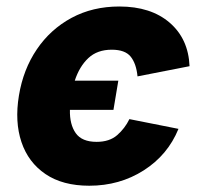

<svg xmlns="http://www.w3.org/2000/svg" viewBox="-20 -573 633 603"><path d="M351.6 -319.6 336.3 -228H199.6Q198.5 -182.2 217.9 -154.8Q237.2 -127.5 283.4 -127.5Q323.9 -127.5 348 -148.6Q372.2 -169.7 386.4 -198.9L540.5 -168.3Q507.1 -86.3 431.5 -38Q355.8 10.3 260.3 10.3Q176.8 10.3 122.9 -26.3Q68.9 -62.9 47.4 -126.8Q25.9 -190.7 39.4 -272.7Q52.9 -355.1 95.7 -418.1Q138.5 -481.2 204.7 -516.9Q271 -552.6 354.8 -552.6Q453.8 -552.6 512.8 -501.8Q571.7 -451 575.3 -365.1L411.9 -333.1Q408 -373.2 390.4 -395.1Q372.9 -416.9 331 -416.9Q285.5 -416.9 257.5 -390.6Q229.4 -364.3 214.8 -319.6Z"/></svg>

Font: Inter UI Extra Bold
Style: Italic
Weight: 800
Italic angle: 9.39999°
Designer: Rasmus Andersson
Foundry: rsms
Version: 3.2;8d6f07862